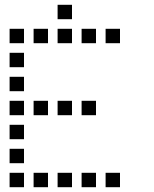

<svg xmlns="http://www.w3.org/2000/svg" viewBox="-20 -800 640 800"><path d="M221 -780Q220 -780 220 -780Q220 -780 220 -779V-721Q220 -720 220 -720Q220 -720 221 -720H279Q280 -720 280 -720Q280 -720 280 -721V-779Q280 -780 280 -780Q280 -780 279 -780ZM21 -680Q20 -680 20 -680Q20 -680 20 -679V-621Q20 -620 20 -620Q20 -620 21 -620H79Q80 -620 80 -620Q80 -620 80 -621V-679Q80 -680 80 -680Q80 -680 79 -680ZM121 -680Q120 -680 120 -680Q120 -680 120 -679V-621Q120 -620 120 -620Q120 -620 121 -620H179Q180 -620 180 -620Q180 -620 180 -621V-679Q180 -680 180 -680Q180 -680 179 -680ZM221 -680Q220 -680 220 -680Q220 -680 220 -679V-621Q220 -620 220 -620Q220 -620 221 -620H279Q280 -620 280 -620Q280 -620 280 -621V-679Q280 -680 280 -680Q280 -680 279 -680ZM321 -680Q320 -680 320 -680Q320 -680 320 -679V-621Q320 -620 320 -620Q320 -620 321 -620H379Q380 -620 380 -620Q380 -620 380 -621V-679Q380 -680 380 -680Q380 -680 379 -680ZM421 -680Q420 -680 420 -680Q420 -680 420 -679V-621Q420 -620 420 -620Q420 -620 421 -620H479Q480 -620 480 -620Q480 -620 480 -621V-679Q480 -680 480 -680Q480 -680 479 -680ZM21 -580Q20 -580 20 -580Q20 -580 20 -579V-521Q20 -520 20 -520Q20 -520 21 -520H79Q80 -520 80 -520Q80 -520 80 -521V-579Q80 -580 80 -580Q80 -580 79 -580ZM21 -480Q20 -480 20 -480Q20 -480 20 -479V-421Q20 -420 20 -420Q20 -420 21 -420H79Q80 -420 80 -420Q80 -420 80 -421V-479Q80 -480 80 -480Q80 -480 79 -480ZM21 -380Q20 -380 20 -380Q20 -380 20 -379V-321Q20 -320 20 -320Q20 -320 21 -320H79Q80 -320 80 -320Q80 -320 80 -321V-379Q80 -380 80 -380Q80 -380 79 -380ZM121 -380Q120 -380 120 -380Q120 -380 120 -379V-321Q120 -320 120 -320Q120 -320 121 -320H179Q180 -320 180 -320Q180 -320 180 -321V-379Q180 -380 180 -380Q180 -380 179 -380ZM221 -380Q220 -380 220 -380Q220 -380 220 -379V-321Q220 -320 220 -320Q220 -320 221 -320H279Q280 -320 280 -320Q280 -320 280 -321V-379Q280 -380 280 -380Q280 -380 279 -380ZM321 -380Q320 -380 320 -380Q320 -380 320 -379V-321Q320 -320 320 -320Q320 -320 321 -320H379Q380 -320 380 -320Q380 -320 380 -321V-379Q380 -380 380 -380Q380 -380 379 -380ZM21 -280Q20 -280 20 -280Q20 -280 20 -279V-221Q20 -220 20 -220Q20 -220 21 -220H79Q80 -220 80 -220Q80 -220 80 -221V-279Q80 -280 80 -280Q80 -280 79 -280ZM21 -180Q20 -180 20 -180Q20 -180 20 -179V-121Q20 -120 20 -120Q20 -120 21 -120H79Q80 -120 80 -120Q80 -120 80 -121V-179Q80 -180 80 -180Q80 -180 79 -180ZM21 -80Q20 -80 20 -80Q20 -80 20 -79V-21Q20 -20 20 -20Q20 -20 21 -20H79Q80 -20 80 -20Q80 -20 80 -21V-79Q80 -80 80 -80Q80 -80 79 -80ZM121 -80Q120 -80 120 -80Q120 -80 120 -79V-21Q120 -20 120 -20Q120 -20 121 -20H179Q180 -20 180 -20Q180 -20 180 -21V-79Q180 -80 180 -80Q180 -80 179 -80ZM221 -80Q220 -80 220 -80Q220 -80 220 -79V-21Q220 -20 220 -20Q220 -20 221 -20H279Q280 -20 280 -20Q280 -20 280 -21V-79Q280 -80 280 -80Q280 -80 279 -80ZM321 -80Q320 -80 320 -80Q320 -80 320 -79V-21Q320 -20 320 -20Q320 -20 321 -20H379Q380 -20 380 -20Q380 -20 380 -21V-79Q380 -80 380 -80Q380 -80 379 -80ZM421 -80Q420 -80 420 -80Q420 -80 420 -79V-21Q420 -20 420 -20Q420 -20 421 -20H479Q480 -20 480 -20Q480 -20 480 -21V-79Q480 -80 480 -80Q480 -80 479 -80Z"/></svg>

Font: Doto Black Medium
Style: Regular
Weight: 500
Monospace: yes
Version: Version 1.000